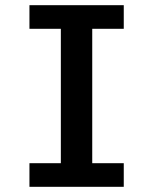

<svg xmlns="http://www.w3.org/2000/svg" viewBox="-20 -720 590 740"><path d="M93.5 0V-91H214.5V-609H93.5V-700H457V-609H335.5V-91H457V0Z"/></svg>

Font: Trispace SemiCondensed Medium
Style: Regular
Weight: 500
Width: 4
Designer: Tyler Finck
Foundry: Etcetera Type Company
Version: Version 1.210; ttfautohint (v1.8.3)